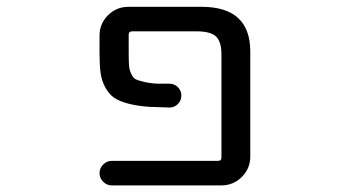

<svg xmlns="http://www.w3.org/2000/svg" viewBox="-20 -567 1040 566"><path d="M574.2 -546.9Q716.8 -546.9 717.8 -417V-105.5Q717.8 -70.3 692.9 -45.4Q668 -20.5 632.8 -20.5H309.6Q294.9 -20.5 284.2 -31.2Q273.4 -42 273.4 -56.6Q273.4 -71.3 284.2 -82Q294.9 -92.8 309.6 -92.8H623Q632.8 -92.8 632.8 -102.5V-407.2Q632.8 -444.3 616.7 -459.5Q600.6 -474.6 559.6 -474.6H369.1Q359.4 -474.6 359.4 -464.8V-412.1Q359.4 -385.7 360.4 -373.5Q361.3 -361.3 366.7 -349.6Q372.1 -337.9 378.9 -334Q385.7 -330.1 404.3 -325.7Q422.9 -321.3 445.3 -320.3Q458 -320.3 479.5 -320.3Q494.1 -320.3 504.4 -310.1Q514.6 -299.8 514.6 -285.2Q514.6 -270.5 504.4 -260.3Q494.1 -250 479.5 -250Q445.3 -251 421.9 -252Q387.7 -253.9 359.4 -261.2Q331.1 -268.6 315.9 -279.3Q300.8 -290 290 -310.1Q279.3 -330.1 276.4 -353Q273.4 -376 273.4 -412.1V-461.9Q273.4 -497.1 298.3 -522Q323.2 -546.9 358.4 -546.9Z"/></svg>

Font: Rounded-X Mgen+ 1m regular
Style: Regular
Weight: 400
Designer: [Source Han Sans]
Ryoko NISHIZUKA  (kana & ideographs); Paul D. Hunt (Latin, Greek & Cyrillic); Wenlong ZHANG  (bopomofo
Version: Version 1.059.20150602